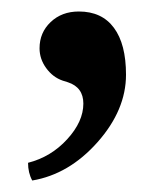

<svg xmlns="http://www.w3.org/2000/svg" viewBox="-20 -147 284 334"><path d="M117.2 -127Q157.2 -127 178.2 -98.6Q199.2 -70.3 199.2 -17.1Q199.2 44.4 149.7 100.3Q100.1 156.2 36.1 167Q28.8 153.8 28.8 136.2Q68.8 126 96.9 95.2Q125 64.5 125 33.2Q125 4.9 98.1 -3.9L88.9 -6.8Q71.8 -12.7 60.3 -28.6Q48.8 -44.4 48.8 -63Q48.8 -90.3 68.1 -108.6Q87.4 -127 117.2 -127Z"/></svg>

Font: Common Serif
Style: Bold
Weight: 700
Designer: Philipp H. Poll, Khaled Hosny
Foundry: Stefan Peev, Context Ltd.
Version: Version 1.026